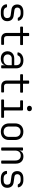

<svg xmlns="http://www.w3.org/2000/svg" viewBox="1988 -2802 824 4840"><g transform="rotate(90 2400.0 -382.0)"><path d="M276 9Q194 9 144.5 -27Q95 -63 88 -128Q86 -147 104 -147H149Q164 -147 168 -130Q175 -98 203 -79.5Q231 -61 276 -61H327Q379 -61 407.5 -84.5Q436 -108 436 -150Q436 -188 417.5 -211.5Q399 -235 363 -239L219 -259Q159 -268 126 -305.5Q93 -343 93 -406Q93 -477 142 -518Q191 -559 276 -559H323Q396 -559 444 -525Q492 -491 503 -437Q507 -418 487 -418H442Q428 -418 422 -433Q413 -458 387 -474.5Q361 -491 323 -491H276Q227 -491 199 -468Q171 -445 171 -406Q171 -342 238 -333L374 -314Q442 -305 478 -263Q514 -221 514 -152Q514 -76 464.5 -33.5Q415 9 327 9Z M955 0Q888 0 849 -37.5Q810 -75 810 -140V-478H669Q651 -478 651 -496V-532Q651 -550 669 -550H810V-687Q810 -705 828 -705H872Q890 -705 890 -687V-550H1098Q1116 -550 1116 -532V-496Q1116 -478 1098 -478H890V-140Q890 -108 907.5 -90Q925 -72 955 -72H1093Q1111 -72 1111 -54V-18Q1111 0 1093 0Z M1456 10Q1370 10 1321 -37.5Q1272 -85 1272 -161Q1272 -211 1294.5 -248.5Q1317 -286 1357 -307.5Q1397 -329 1449 -329H1624V-375Q1624 -491 1502 -491Q1453 -491 1421 -473.5Q1389 -456 1380 -426Q1375 -410 1361 -410H1317Q1309 -410 1303.5 -415Q1298 -420 1300 -429Q1312 -487 1365 -523.5Q1418 -560 1502 -560Q1599 -560 1651 -512Q1703 -464 1703 -377V-18Q1703 0 1685 0H1642Q1625 0 1625 -18V-103H1624Q1616 -51 1571.5 -20.5Q1527 10 1456 10ZM1476 -58Q1544 -58 1584 -91.5Q1624 -125 1624 -183V-266H1456Q1410 -266 1381 -237.5Q1352 -209 1352 -164Q1352 -116 1385 -87Q1418 -58 1476 -58Z M2155 0Q2088 0 2049 -37.5Q2010 -75 2010 -140V-478H1869Q1851 -478 1851 -496V-532Q1851 -550 1869 -550H2010V-687Q2010 -705 2028 -705H2072Q2090 -705 2090 -687V-550H2298Q2316 -550 2316 -532V-496Q2316 -478 2298 -478H2090V-140Q2090 -108 2107.5 -90Q2125 -72 2155 -72H2293Q2311 -72 2311 -54V-18Q2311 0 2293 0Z M2506 0Q2488 0 2488 -18V-54Q2488 -72 2506 -72H2666Q2684 -72 2684 -90V-460Q2684 -478 2666 -478H2527Q2509 -478 2509 -496V-532Q2509 -550 2527 -550H2746Q2764 -550 2764 -532V-90Q2764 -72 2781 -72H2932Q2950 -72 2950 -54V-18Q2950 0 2932 0ZM2715 -651Q2684 -651 2665.5 -667Q2647 -683 2647 -711Q2647 -740 2665.5 -757Q2684 -774 2715 -774Q2746 -774 2764.5 -757Q2783 -740 2783 -711Q2783 -683 2764.5 -667Q2746 -651 2715 -651Z M3300 9Q3204 9 3147 -48Q3090 -105 3090 -206V-344Q3090 -445 3146.5 -502Q3203 -559 3300 -559Q3397 -559 3453.5 -502Q3510 -445 3510 -344V-206Q3510 -105 3453 -48Q3396 9 3300 9ZM3300 -62Q3361 -62 3396 -97Q3431 -132 3431 -199V-351Q3431 -418 3396 -453Q3361 -488 3300 -488Q3239 -488 3204 -453Q3169 -418 3169 -351V-199Q3169 -132 3204 -97Q3239 -62 3300 -62Z M3715 0Q3697 0 3697 -18V-532Q3697 -550 3715 -550H3758Q3776 -550 3776 -532V-448Q3785 -501 3823.5 -530.5Q3862 -560 3925 -560Q4007 -560 4056 -508.5Q4105 -457 4105 -369V-18Q4105 0 4087 0H4044Q4026 0 4026 -18V-356Q4026 -422 3993 -457.5Q3960 -493 3903 -493Q3844 -493 3810 -456Q3776 -419 3776 -353V-18Q3776 0 3758 0Z M4476 9Q4394 9 4344.5 -27Q4295 -63 4288 -128Q4286 -147 4304 -147H4349Q4364 -147 4368 -130Q4375 -98 4403 -79.5Q4431 -61 4476 -61H4527Q4579 -61 4607.5 -84.5Q4636 -108 4636 -150Q4636 -188 4617.5 -211.5Q4599 -235 4563 -239L4419 -259Q4359 -268 4326 -305.5Q4293 -343 4293 -406Q4293 -477 4342 -518Q4391 -559 4476 -559H4523Q4596 -559 4644 -525Q4692 -491 4703 -437Q4707 -418 4687 -418H4642Q4628 -418 4622 -433Q4613 -458 4587 -474.5Q4561 -491 4523 -491H4476Q4427 -491 4399 -468Q4371 -445 4371 -406Q4371 -342 4438 -333L4574 -314Q4642 -305 4678 -263Q4714 -221 4714 -152Q4714 -76 4664.5 -33.5Q4615 9 4527 9Z"/></g></svg>

Font: Pitagon Sans Mono Light
Style: Regular
Weight: 300
Monospace: yes
Designer: Travis Tran
Foundry: Pitagon
Version: Version 1.001; ttfautohint (v1.8.4.7-5d5b);gftools[0.9.26]